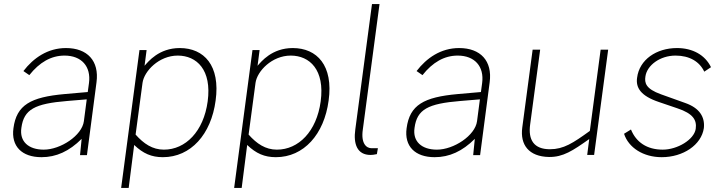

<svg xmlns="http://www.w3.org/2000/svg" viewBox="-20 -762 3559 943"><path d="M184 10C256 10 320 -19 381 -80L373 0H407L454 -358C468 -463 409 -526 304 -526C214 -526 144 -477 95 -413L124 -393C174 -456 231 -489 297 -489C380 -489 428 -436 417 -354L411 -310L297 -300C131 -285 61 -247 46 -132C34 -44 87 10 184 10ZM195 -27C120 -27 75 -67 85 -134C97 -225 151 -253 310 -266L406 -274L392 -167C383 -96 277 -27 195 -27Z M575 161H612L639 -50C683 -8 724 10 780 10C917 10 1017 -102 1039 -268C1063 -440 982 -526 863 -526C760 -526 708 -459 690 -439L700 -516H665ZM785 -27C729 -27 686 -56 646 -101L680 -355C688 -413 761 -489 853 -489C946 -489 1021 -419 1000 -264C980 -116 891 -27 785 -27Z M1130 161H1167L1194 -50C1238 -8 1279 10 1335 10C1472 10 1572 -102 1594 -268C1618 -440 1537 -526 1418 -526C1315 -526 1263 -459 1245 -439L1255 -516H1220ZM1340 -27C1284 -27 1241 -56 1201 -101L1235 -355C1243 -413 1316 -489 1408 -489C1501 -489 1576 -419 1555 -264C1535 -116 1446 -27 1340 -27Z M1800 -1C1806 -1 1819 -2 1831 -5L1836 -34H1805C1779 -34 1752 -58 1762 -126L1844 -742H1807L1725 -126C1715 -55 1734 -1 1800 -1Z M2115 10C2187 10 2251 -19 2312 -80L2304 0H2338L2385 -358C2399 -463 2340 -526 2235 -526C2145 -526 2075 -477 2026 -413L2055 -393C2105 -456 2162 -489 2228 -489C2311 -489 2359 -436 2348 -354L2342 -310L2228 -300C2062 -285 1992 -247 1977 -132C1965 -44 2018 10 2115 10ZM2126 -27C2051 -27 2006 -67 2016 -134C2028 -225 2082 -253 2241 -266L2337 -274L2323 -167C2314 -96 2208 -27 2126 -27Z M2676 9C2746 10 2793 -22 2874 -79L2864 -1H2898L2967 -518H2930L2877 -119C2794 -59 2748 -29 2681 -29C2602 -29 2573 -75 2584 -152L2633 -518H2596L2545 -135C2534 -51 2577 7 2676 9Z M3230 10C3335 10 3425 -50 3437 -133C3443 -189 3414 -232 3346 -256L3226 -299C3151 -326 3145 -355 3150 -387C3158 -441 3221 -489 3298 -489C3367 -489 3416 -459 3439 -410L3472 -432C3443 -492 3382 -526 3305 -526C3204 -526 3120 -469 3109 -380C3102 -331 3127 -291 3216 -261L3307 -230C3385 -204 3403 -172 3397 -129C3389 -76 3307 -27 3235 -27C3157 -27 3104 -64 3079 -126L3045 -105C3067 -37 3139 10 3230 10Z"/></svg>

Font: United Sans Thin
Style: Italic
Weight: 100
Italic angle: -8°
Designer: Pablo Impallari, Rodrigo Fuenzalida (Modified by Dan O. Williams)
Version: Version 1.000;PS 001.000;hotconv 1.0.88;makeotf.lib2.5.64775